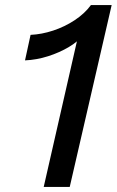

<svg xmlns="http://www.w3.org/2000/svg" viewBox="-20 -740 462 760"><path d="M153 0 293 -614 310 -603Q291 -577 253.5 -554.5Q216 -532 170.5 -517.5Q125 -503 79 -501L101 -602Q145 -604 190.5 -619Q236 -634 275.5 -660Q315 -686 340 -720H422L256 0Z"/></svg>

Font: Instrument Sans Medium
Style: Italic
Weight: 500
Italic angle: -13°
Designer: Rodrigo Fuenzalida
Foundry: fragTYPE
Version: Version 1.000;gftools[0.9.28]